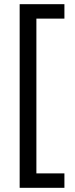

<svg xmlns="http://www.w3.org/2000/svg" viewBox="-20 -738 357 918"><path d="M288 160H74V-718H288V-649H154V91H288Z"/></svg>

Font: Noto Sans Ethiopic Cond
Style: Regular
Weight: 400
Width: 3
Designer: Monotype Design Team
Foundry: Monotype Imaging Inc.
Version: Version 2.102; ttfautohint (v1.8.4.7-5d5b)